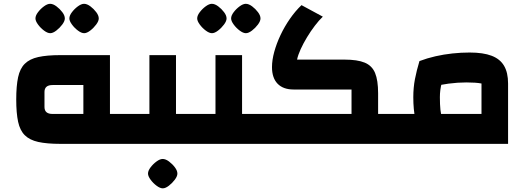

<svg xmlns="http://www.w3.org/2000/svg" viewBox="-20 -762 2784 1017"><path d="M560.9 -158.4H658.8V0H560.9ZM562.4 -470V0H299.4Q228.6 0 182.7 -10.1Q136.9 -20.3 111.4 -45.7Q85.8 -71 75.9 -117Q66 -163 66 -235Q66 -307 75.9 -353Q85.8 -399 111.4 -424.3Q136.9 -449.7 182.7 -459.9Q228.6 -470 299.4 -470ZM421.6 -311.6H258.8Q237 -311.6 226.3 -302.4Q215.6 -293.2 215.6 -274.6V-195.4Q215.6 -176.8 226.3 -167.6Q237 -158.4 258.8 -158.4H421.6ZM246 -586.2Q231.8 -586.2 213.5 -599.8Q195.2 -613.3 181.5 -632Q167.8 -650.6 167.8 -664.4Q167.8 -679.6 181.2 -697.2Q194.5 -714.9 212.8 -728.4Q231 -741.8 245.3 -741.8Q261.1 -741.8 278.9 -728.5Q296.8 -715.2 310.1 -697.5Q323.4 -679.9 323.4 -664.3Q323.4 -650.2 309.7 -631.9Q296 -613.6 278.1 -599.9Q260.2 -586.2 246 -586.2ZM425.7 -586.2Q411.5 -586.2 393.2 -599.8Q374.9 -613.3 361.2 -632Q347.5 -650.6 347.5 -664.4Q347.5 -679.6 360.9 -697.2Q374.2 -714.9 392.5 -728.4Q410.8 -741.8 425.1 -741.8Q440.8 -741.8 458.7 -728.5Q476.5 -715.2 489.8 -697.5Q503.1 -679.9 503.1 -664.3Q503.1 -650.2 489.4 -631.9Q475.8 -613.6 457.8 -599.9Q439.9 -586.2 425.7 -586.2Z M912.2 -158.4H1009.4V0H619V-158.4H771.4V-470H912.2ZM842.2 235.6Q828 235.6 809.7 222Q791.4 208.5 777.7 189.9Q764 171.2 764 157.4Q764 142.2 777.4 124.6Q790.7 106.9 809 93.4Q827.2 80 841.5 80Q857.3 80 875.1 93.3Q893 106.6 906.3 124.3Q919.6 141.9 919.6 157.5Q919.6 171.6 905.9 189.9Q892.2 208.2 874.3 221.9Q856.4 235.6 842.2 235.6Z M1262.2 -158.4H1359.4V0H969V-158.4H1121.4V-470H1262.2ZM1102.7 -586.2Q1088.5 -586.2 1070.2 -599.8Q1051.9 -613.3 1038.2 -632Q1024.5 -650.6 1024.5 -664.4Q1024.5 -679.6 1037.9 -697.2Q1051.2 -714.9 1069.5 -728.4Q1087.8 -741.8 1102.1 -741.8Q1117.8 -741.8 1135.7 -728.5Q1153.5 -715.2 1166.8 -697.5Q1180.1 -679.9 1180.1 -664.3Q1180.1 -650.2 1166.4 -631.9Q1152.8 -613.6 1134.8 -599.9Q1116.9 -586.2 1102.7 -586.2ZM1282.4 -586.2Q1268.2 -586.2 1249.9 -599.8Q1231.6 -613.3 1217.9 -632Q1204.2 -650.6 1204.2 -664.4Q1204.2 -679.6 1217.6 -697.2Q1230.9 -714.9 1249.2 -728.4Q1267.5 -741.8 1281.8 -741.8Q1297.5 -741.8 1315.4 -728.5Q1333.2 -715.2 1346.5 -697.5Q1359.8 -679.9 1359.8 -664.3Q1359.8 -650.2 1346.2 -631.9Q1332.5 -613.6 1314.5 -599.9Q1296.6 -586.2 1282.4 -586.2Z M1982.8 -158.4H2080V0H1982.8ZM1319 0V-158.4H1842V-287.9H1535.2Q1480.1 -287.9 1450.4 -318.5Q1420.7 -349.2 1420.7 -406.4Q1420.7 -443.9 1432.7 -487.6Q1444.7 -531.2 1465.9 -576.3Q1487.2 -621.3 1515.6 -662.3Q1544 -703.3 1577 -734.8L1689.9 -673.8Q1669.5 -654.4 1647.8 -625.8Q1626 -597.3 1606.4 -564.9Q1586.8 -532.6 1572.7 -501.8Q1558.7 -471 1553.5 -446.3H1804.4Q1873.2 -446.3 1911.9 -430.2Q1950.6 -414.2 1966.7 -375.5Q1982.8 -336.8 1982.8 -267.9V0Z M2467.5 -483.8Q2539.3 -483.8 2584 -466.7Q2628.6 -449.7 2649.9 -413.6Q2671.2 -377.5 2671.2 -319.6V0H2040V-158.4H2530.4V-319.7Q2514.8 -322.7 2495.3 -324Q2475.7 -325.4 2450.6 -325.4Q2404.5 -325.4 2355.8 -319Q2307 -312.6 2257.2 -299.9L2201.8 -438.5Q2242.8 -454 2286.9 -464Q2331 -474 2376.7 -478.9Q2422.4 -483.8 2467.5 -483.8ZM2220.6 -47.4Q2190.3 -81.7 2179.8 -131.9Q2169.2 -182.2 2169.2 -247Q2169.2 -297.9 2177.9 -342.9Q2186.6 -388 2201.8 -438.5L2346.8 -407.1Q2329.8 -359.2 2319.9 -322.8Q2310 -286.4 2310 -247Q2310 -208 2312.8 -181.2Q2315.5 -154.4 2322.7 -133.9Q2330 -113.4 2342.4 -93.2Z"/></svg>

Font: Changa
Style: Regular
Weight: 400
Designer: Eduardo Rodriguez Tunni
Foundry: Eduardo Rodriguez Tunni
Version: Version 3.003